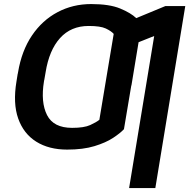

<svg xmlns="http://www.w3.org/2000/svg" viewBox="-20 -742 951 965"><path d="M911.2 -711.6 760.7 203.1H628.9L755 -561.1L676.5 -529.8L640.6 -312.5H639.9L603 -92.7Q584.5 -72.8 548.1 -48.8Q511.7 -24.9 454.7 -7.5Q397.7 9.9 317.5 9.9Q225.9 9.9 162.1 -30Q98.4 -70 71.4 -146.5Q44.4 -223 62.9 -333.1L68.9 -370.7H69.2L70.7 -378.6Q88.8 -486.9 140.6 -563.6Q192.5 -640.3 269.4 -680.9Q346.2 -721.6 438.2 -721.6Q529.8 -721.6 583.6 -699.4Q637.4 -677.2 664.8 -650.9L811.4 -711.6ZM202.1 -339.5 201 -333.1Q183.9 -228 216.4 -163.7Q248.9 -99.4 342.3 -99.4Q402.7 -99.4 433.4 -113.5Q464.1 -127.5 479.4 -139.9L522 -395.6L551.5 -571.7Q538.4 -586.3 511.5 -598.9Q484.7 -611.5 425.8 -611.5Q336.6 -611.5 281.8 -550.6Q226.9 -489.7 209.2 -378.6L202.4 -339.5Z"/></svg>

Font: Inter UI Semi Bold
Style: Italic
Weight: 600
Italic angle: -9.39999°
Designer: Rasmus Andersson
Foundry: rsms
Version: 3.2;8d6f07862